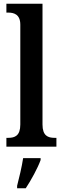

<svg xmlns="http://www.w3.org/2000/svg" viewBox="-20 -780 334 1021"><path d="M14 0H280V-47H270C235 -47 206 -58 206 -118V-760H14V-713H24C52 -713 88 -705 88 -649V-118C88 -58 59 -47 24 -47H14ZM71 208V221H117C145 179 181 113 196 71V61H103C96 108 82 165 71 208Z"/></svg>

Font: Noto Serif Bengali Condensed SemiBold
Style: Regular
Weight: 600
Width: 3
Designer: Juan Bruce, Universal Thirst, Indian Type Foundry and the Monotype Design Team.
Foundry: Monotype Imaging Inc.
Version: Version 2.003